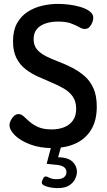

<svg xmlns="http://www.w3.org/2000/svg" viewBox="-20 -754 551 988"><path d="M250 8Q185 8 135 -11Q85 -30 57 -57.5Q29 -85 29 -110Q29 -122 35.5 -135Q42 -148 52.5 -157.5Q63 -167 75 -167Q89 -167 101.5 -155.5Q114 -144 132 -128Q150 -112 177 -100Q204 -88 246 -88Q282 -88 310.5 -99.5Q339 -111 355.5 -134.5Q372 -158 372 -194Q372 -232 354.5 -257Q337 -282 307.5 -299Q278 -316 244 -330Q210 -344 175 -360Q140 -376 111 -398.5Q82 -421 64.5 -455.5Q47 -490 47 -542Q47 -597 67.5 -634Q88 -671 122 -693Q156 -715 197 -724.5Q238 -734 278 -734Q303 -734 333.5 -730.5Q364 -727 393 -718.5Q422 -710 441 -696Q460 -682 460 -662Q460 -652 455 -638.5Q450 -625 440.5 -615Q431 -605 416 -605Q403 -605 387 -614.5Q371 -624 345.5 -633.5Q320 -643 278 -643Q242 -643 213.5 -633Q185 -623 169 -603.5Q153 -584 153 -552Q153 -520 170.5 -499.5Q188 -479 217 -464.5Q246 -450 280.5 -437Q315 -424 349.5 -406.5Q384 -389 413.5 -364Q443 -339 460.5 -300.5Q478 -262 478 -205Q478 -133 448.5 -85.5Q419 -38 367.5 -15Q316 8 250 8ZM277 214Q262 214 242.5 211Q223 208 209 201.5Q195 195 195 186Q195 182 197.5 174.5Q200 167 204.5 160.5Q209 154 215 154Q222 154 235 161Q248 168 272 168Q297 168 309.5 158Q322 148 322 132Q322 115 308.5 105.5Q295 96 268 94L220 89L246 -9H297L279 55Q330 56 353 78Q376 100 376 130Q376 147 366.5 167Q357 187 335.5 200.5Q314 214 277 214Z"/></svg>

Font: Dosis ExtraLight SemiBold
Style: Regular
Weight: 600
Version: Version 3.001; ttfautohint (v1.8.2)